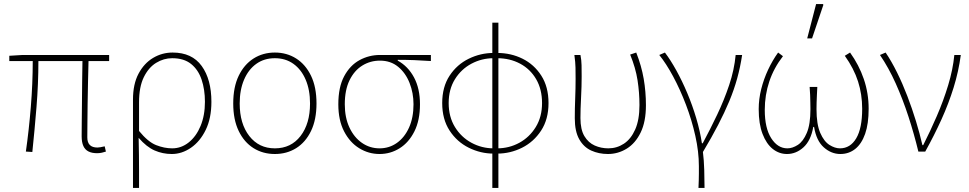

<svg xmlns="http://www.w3.org/2000/svg" viewBox="-20 -750 4796 950"><path d="M460 8Q435 8 418 -0.5Q401 -9 392.5 -27.5Q384 -46 384 -76Q384 -101 384.5 -144Q385 -187 385.5 -240Q386 -293 386.5 -347.5Q387 -402 388 -448H170Q170 -336 160.5 -219.5Q151 -103 140 2L108 0Q123 -105 132.5 -221Q142 -337 142 -448H26V-474L92 -478H520V-448H418Q417 -400 415.5 -344.5Q414 -289 413.5 -235.5Q413 -182 412.5 -138.5Q412 -95 412 -70Q412 -45 424.5 -32.5Q437 -20 462 -20Q467 -20 476.5 -21.5Q486 -23 498 -26L504 0Q494 3 484 5.5Q474 8 460 8Z M638 180V-257Q638 -334 665.5 -385.5Q693 -437 737.5 -463.5Q782 -490 834 -490Q930 -490 978 -423.5Q1026 -357 1026 -246Q1026 -165 998 -107.5Q970 -50 925 -19Q880 12 830 12Q785 12 745 -5.5Q705 -23 666 -68Q667 -20 667.5 18Q668 56 668 94Q668 132 668 180ZM832 -16Q877 -16 914 -45.5Q951 -75 972.5 -127Q994 -179 994 -246Q994 -307 977.5 -356Q961 -405 925.5 -433.5Q890 -462 832 -462Q790 -462 752.5 -439Q715 -416 691.5 -368Q668 -320 668 -244V-102Q712 -48 752.5 -32Q793 -16 832 -16Z M1340 12Q1281 12 1234.5 -17Q1188 -46 1161 -102Q1134 -158 1134 -238Q1134 -319 1161 -375Q1188 -431 1234.5 -460.5Q1281 -490 1340 -490Q1399 -490 1445.5 -460.5Q1492 -431 1519 -375Q1546 -319 1546 -238Q1546 -158 1519 -102Q1492 -46 1445.5 -17Q1399 12 1340 12ZM1340 -16Q1420 -16 1467 -77Q1514 -138 1514 -238Q1514 -305 1492.5 -355.5Q1471 -406 1432 -434Q1393 -462 1340 -462Q1287 -462 1248 -434Q1209 -406 1187.5 -355.5Q1166 -305 1166 -238Q1166 -138 1213.5 -77Q1261 -16 1340 -16Z M1858 12Q1804 12 1757.5 -16.5Q1711 -45 1682.5 -100Q1654 -155 1654 -234Q1654 -319 1683 -373Q1712 -427 1759 -452.5Q1806 -478 1860 -478H2112V-448Q2070 -451 2030 -452.5Q1990 -454 1948 -454V-450Q1999 -422 2028.5 -367Q2058 -312 2058 -234Q2058 -155 2030.5 -100Q2003 -45 1957.5 -16.5Q1912 12 1858 12ZM1858 -16Q1906 -16 1944 -43Q1982 -70 2004 -119Q2026 -168 2026 -234Q2026 -290 2006.5 -339.5Q1987 -389 1950 -419.5Q1913 -450 1860 -450Q1812 -450 1772.5 -425.5Q1733 -401 1709.5 -353Q1686 -305 1686 -234Q1686 -168 1709 -119Q1732 -70 1771 -43Q1810 -16 1858 -16Z M2416 180V-638H2446V180ZM2422 10Q2358 10 2299.5 -19Q2241 -48 2204.5 -104Q2168 -160 2168 -240Q2168 -320 2204.5 -375.5Q2241 -431 2299.5 -459.5Q2358 -488 2422 -488V-462Q2364 -462 2313 -435Q2262 -408 2231 -358Q2200 -308 2200 -240Q2200 -172 2231 -121.5Q2262 -71 2313 -43.5Q2364 -16 2422 -16ZM2440 10V-16Q2499 -16 2549.5 -43.5Q2600 -71 2631 -121.5Q2662 -172 2662 -240Q2662 -308 2633 -358Q2604 -408 2553.5 -435Q2503 -462 2440 -462V-488Q2508 -488 2565.5 -459.5Q2623 -431 2658.5 -375.5Q2694 -320 2694 -240Q2694 -160 2657.5 -104Q2621 -48 2563 -19Q2505 10 2440 10Z M2988 12Q2943 12 2905.5 -5Q2868 -22 2846 -61Q2824 -100 2824 -165Q2824 -214 2826 -262.5Q2828 -311 2828 -360Q2828 -389 2827.5 -415.5Q2827 -442 2822 -478H2852Q2857 -453 2857.5 -427.5Q2858 -402 2858 -372Q2858 -323 2855 -265.5Q2852 -208 2852 -166Q2852 -109 2871.5 -76.5Q2891 -44 2922.5 -30Q2954 -16 2990 -16Q3032 -16 3067 -39Q3102 -62 3123 -109.5Q3144 -157 3144 -230Q3144 -292 3134.5 -353Q3125 -414 3098 -480L3128 -490Q3154 -424 3165 -360Q3176 -296 3176 -229Q3176 -148 3150 -94.5Q3124 -41 3081 -14.5Q3038 12 2988 12Z M3436 180Q3437 157 3437.5 140.5Q3438 124 3438 108.5Q3438 93 3438 72Q3438 1 3420.5 -77.5Q3403 -156 3374 -232Q3345 -308 3310.5 -372Q3276 -436 3242 -478L3270 -490Q3298 -453 3326.5 -401.5Q3355 -350 3380.5 -289.5Q3406 -229 3425 -165Q3444 -101 3453 -41H3457Q3494 -110 3528.5 -182.5Q3563 -255 3588 -329.5Q3613 -404 3620 -478H3652Q3643 -418 3627.5 -362Q3612 -306 3588.5 -249.5Q3565 -193 3533 -131.5Q3501 -70 3458 2Q3463 42 3464.5 90Q3466 138 3466 180Z M3874 12Q3835 12 3803.5 -13Q3772 -38 3753 -87.5Q3734 -137 3734 -210Q3734 -260 3746.5 -309.5Q3759 -359 3780.5 -405Q3802 -451 3830 -490L3854 -472Q3809 -414 3786.5 -347Q3764 -280 3764 -206Q3764 -116 3796 -66Q3828 -16 3876 -16Q3901 -16 3927.5 -33Q3954 -50 3972 -92.5Q3990 -135 3990 -210Q3990 -225 3989.5 -242.5Q3989 -260 3988.5 -280Q3988 -300 3986 -320H4024Q4023 -300 4022 -280Q4021 -260 4020.5 -242.5Q4020 -225 4020 -210Q4020 -135 4038.5 -92.5Q4057 -50 4084 -33Q4111 -16 4136 -16Q4187 -16 4216.5 -65.5Q4246 -115 4246 -212Q4246 -283 4225.5 -347Q4205 -411 4160 -474L4186 -490Q4230 -429 4254 -359Q4278 -289 4278 -212Q4278 -137 4260.5 -87.5Q4243 -38 4211.5 -13Q4180 12 4138 12Q4093 12 4056 -21Q4019 -54 4008 -122H4004Q3992 -54 3955.5 -21Q3919 12 3874 12ZM3974 -560 4018 -730H4052L4054 -726L3998 -560Z M4524 0Q4503 -87 4475 -173Q4447 -259 4412 -337Q4377 -415 4334 -478L4362 -490Q4391 -447 4418.5 -391.5Q4446 -336 4469.5 -274.5Q4493 -213 4512 -151Q4531 -89 4544 -32H4548Q4582 -99 4615 -175Q4648 -251 4671.5 -328.5Q4695 -406 4702 -478H4734Q4723 -396 4698.5 -317Q4674 -238 4638.5 -159.5Q4603 -81 4558 0Z"/></svg>

Font: Source Sans 3
Style: Regular
Weight: 200
Designer: Paul D. Hunt
Foundry: Adobe
Version: Version 3.046;hotconv 1.0.118;makeotfexe 2.5.65603